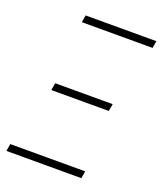

<svg xmlns="http://www.w3.org/2000/svg" viewBox="-133 -797 745 884"><g transform="rotate(20 240.0 -355.5)"><path d="M3.9 0 9.8 -35.6H377L371.1 0ZM102.1 -334 108.4 -369.6H390.1L383.8 -334ZM127.4 -675.8 133.3 -710.9H480L474.1 -675.8Z"/></g></svg>

Font: Roboto Condensed ExtraLight
Style: Italic
Weight: 250
Italic angle: -12°
Designer: Christian Robertson
Foundry: Google
Version: Version 3.008; 2023